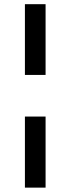

<svg xmlns="http://www.w3.org/2000/svg" viewBox="-20 -747 332 904"><path d="M97.3 -198.2V136.4H194.6V-198.2ZM97.3 -394.2H194.6V-727.3H97.3Z"/></svg>

Font: Magic Ui Pro Medium
Style: Regular
Weight: 500
Designer: Stefan Endress, Andreas Faust
Version: Version 1.000;FEAKit 1.0